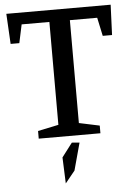

<svg xmlns="http://www.w3.org/2000/svg" viewBox="-57 -655 636 924"><g transform="rotate(-5 261.0 -193.0)"><path d="M112 0V-37L212 -58V-555H78L59 -466H17L9 -612H513L507 -466H462L443 -555H311V-58L410 -37V0ZM223 226 218 100 269 33 306 36 270 168Z"/></g></svg>

Font: Manuale Medium
Style: Regular
Weight: 500
Designer: Eduardo Tunni / Pablo Cosgaya
Foundry: Eduardo Tunni / Pablo Cosgaya
Version: Version 1.002